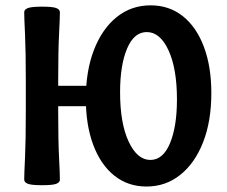

<svg xmlns="http://www.w3.org/2000/svg" viewBox="-20 -679 843 712"><path d="M202.1 -12.7Q202.1 -2.9 189.2 2.4Q176.3 7.8 135.7 7.8Q96.2 7.8 83 2.4Q69.8 -2.9 69.8 -12.7Q69.8 -33.2 72.8 -94.7Q75.7 -156.2 75.7 -267.6V-378.9Q75.7 -490.2 72.8 -551.8Q69.8 -613.3 69.8 -633.8Q69.8 -643.6 83 -648.9Q96.2 -654.3 135.7 -654.3Q176.3 -654.3 189.2 -648.9Q202.1 -643.6 202.1 -633.8Q202.1 -613.3 199 -551.8Q195.8 -490.2 195.8 -378.9V-267.6Q195.8 -156.2 199 -94.7Q202.1 -33.2 202.1 -12.7ZM381.8 -285.2H103.5V-360.8H381.8ZM523.4 12.7Q454.6 12.7 404.1 -27.6Q353.5 -67.9 325.9 -141.4Q298.3 -214.8 298.3 -313Q298.3 -416.5 328.6 -494.4Q358.9 -572.3 412.8 -615.7Q466.8 -659.2 538.6 -659.2Q607.9 -659.2 658.4 -618.7Q709 -578.1 736.3 -504.9Q763.7 -431.6 763.7 -334Q763.7 -229.5 733.2 -151.6Q702.6 -73.7 648.4 -30.5Q594.2 12.7 523.4 12.7ZM537.6 -85.9Q584.5 -85.9 610.4 -147.7Q636.2 -209.5 636.2 -310.1Q636.2 -424.3 605 -492.2Q573.7 -560.1 524.4 -560.1Q477.1 -560.1 451.2 -498.8Q425.3 -437.5 425.3 -336.9Q425.3 -222.2 457 -154.1Q488.8 -85.9 537.6 -85.9Z"/></svg>

Font: Bainsley
Style: Bold
Weight: 700
Designer: Paul James MIller
Foundry: High-Logic / Made with FontCreator
Version: Version 1.411;March 28, 2021;FontCreator 13.0.0.2683 64-bit